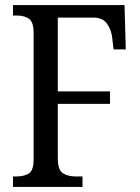

<svg xmlns="http://www.w3.org/2000/svg" viewBox="-20 -734 549 754"><path d="M31 0V-41H44Q75 -41 93.5 -53Q112 -65 112 -108V-605Q112 -648 93.5 -660.5Q75 -673 47 -673H31V-714H469L474 -540H426L421 -583Q418 -615 401 -640Q384 -665 346 -665H207V-375H412V-326H207V-112Q207 -67 226.5 -54Q246 -41 278 -41H304V0Z"/></svg>

Font: Noto Serif Georgian Condensed
Style: Regular
Weight: 400
Width: 3
Designer: Monotype Design Team, Akaki Razmadze
Foundry: Google LLC
Version: Version 2.003; ttfautohint (v1.8.4.7-5d5b)